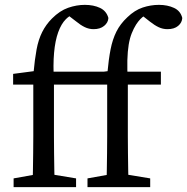

<svg xmlns="http://www.w3.org/2000/svg" viewBox="-20 -770 770 790"><path d="M36 0V-36L148 -56H172L293 -36V0ZM114 0Q115 -35 115.5 -70Q116 -105 116.5 -140Q117 -175 117 -210V-422H34V-466L148 -481L117 -465L118 -471Q123 -526 130.5 -566.5Q138 -607 153.5 -638Q169 -669 194 -694Q226 -726 260.5 -738Q295 -750 329 -750Q365 -750 391.5 -737.5Q418 -725 426 -696Q425 -677 408.5 -663.5Q392 -650 365 -650Q346 -650 328.5 -658.5Q311 -667 293 -682L246 -718V-727H318V-721Q296 -717 280.5 -711Q265 -705 251 -691Q232 -672 219.5 -637.5Q207 -603 202.5 -553Q198 -503 202 -435V-210Q202 -175 202.5 -140Q203 -105 203.5 -70Q204 -35 205 0ZM159 -422V-475H456V-422ZM340 0V-36L452 -56H476L598 -36V0ZM418 0Q419 -35 419.5 -70Q420 -105 420.5 -140Q421 -175 421 -210V-422H338V-466L452 -481L421 -465L422 -471Q427 -526 435 -567Q443 -608 459 -640Q475 -672 504 -699Q534 -728 567 -739Q600 -750 634 -750Q669 -750 696 -737.5Q723 -725 730 -696Q729 -677 713 -663.5Q697 -650 669 -650Q650 -650 633 -658Q616 -666 597 -681L550 -718V-727H622V-721Q594 -717 575.5 -706Q557 -695 540 -669Q530 -653 522 -633Q514 -613 509.5 -586Q505 -559 504 -522Q503 -485 506 -435V-210Q506 -175 506.5 -140Q507 -105 507.5 -70Q508 -35 509 0ZM463 -422V-475H642V-422Z"/></svg>

Font: Source Serif 4 Variable
Style: Regular
Weight: 400
Designer: Frank Grießhammer
Foundry: Adobe
Version: Version 4.005;hotconv 1.1.0;makeotfexe 2.6.0